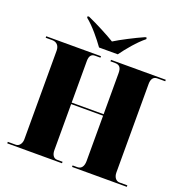

<svg xmlns="http://www.w3.org/2000/svg" viewBox="-158 -1062 1154 1203"><g transform="rotate(20 419.0 -460.5)"><path d="M356 -761H481C513 -806 568 -873 616 -911V-921H606C547 -895 460 -850 419 -824C377 -850 291 -895 232 -921H222V-911C270 -873 324 -806 356 -761ZM21 0H386V-10H349C325 -10 313 -33 313 -60V-368H526V-66C526 -33 513 -10 485 -10H453V0H818V-10H765C742 -10 726 -32 726 -62V-653C726 -687 741 -704 765 -704H818V-714H453V-704H484C514 -704 526 -687 526 -653V-378H313V-656C313 -687 325 -704 349 -704H386V-714H21V-704H65C92 -704 113 -687 113 -651V-60C113 -33 97 -10 74 -10H21Z"/></g></svg>

Font: Noto Serif Display Black
Style: Regular
Weight: 900
Designer: Monotype Design Team
Foundry: Monotype Imaging Inc.
Version: Version 2.009